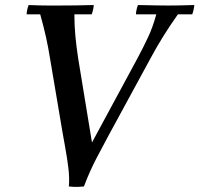

<svg xmlns="http://www.w3.org/2000/svg" viewBox="-20 -722 793 764"><path d="M753 -702Q753 -695 750.5 -684Q748 -673 745 -665H688Q656 -620 629 -576.5Q602 -533 579 -490L411 -181Q393 -148 364.5 -93.5Q336 -39 314 20Q304 21 293.5 21.5Q283 22 273 21.5Q263 21 254 20L346 -155L527 -490Q551 -535 569.5 -574.5Q588 -614 602 -665H521Q521 -673 523.5 -684Q526 -695 529 -702Q570 -701 602 -700.5Q634 -700 651 -700Q673 -700 695 -700.5Q717 -701 753 -702ZM140 -665H86Q86 -673 88.5 -684Q91 -695 94 -702Q117 -701 136 -700.5Q155 -700 173 -700Q191 -700 211 -700Q246 -700 282.5 -700.5Q319 -701 353 -702Q353 -695 350.5 -684Q348 -673 345 -665H276Q276 -620 280 -578Q284 -536 291 -490L346 -155L254 20Q257 -14 252 -54Q247 -94 240 -132.5Q233 -171 228 -200L179 -490Q172 -534 163 -574.5Q154 -615 140 -665Z"/></svg>

Font: Poltawski Nowy
Style: Italic
Weight: 400
Italic angle: -12°
Designer: Adam Pótawski, Mateusz Machalski, Borys Kosmynka, Ania Wieluska
Foundry: Capitalics.wtf
Version: Version 1.001;gftools[0.9.25]